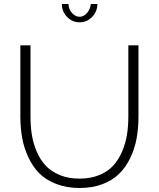

<svg xmlns="http://www.w3.org/2000/svg" viewBox="-20 -937 796 962"><path d="M435.1 -917H467.8Q467.8 -878.9 441.4 -852.1Q415 -825.2 378.9 -825.2Q342.3 -825.2 316.2 -852.1Q290 -878.9 290 -917H323.2Q323.2 -892.1 340.3 -872.6Q357.4 -853 378.9 -853Q399.4 -853 415.8 -871.6Q432.1 -890.1 435.1 -917ZM378.9 4.9Q313.5 4.9 261.5 -15.4Q209.5 -35.6 176.5 -69.1Q143.6 -102.5 121.8 -149.4Q100.1 -196.3 91.1 -246.3Q82 -296.4 82 -353V-710H132.8V-353Q132.8 -303.2 139.9 -260Q147 -216.8 164.8 -175.8Q182.6 -134.8 210 -106Q237.3 -77.1 280.3 -59.6Q323.2 -42 377.9 -42Q433.6 -42 477.1 -59.8Q520.5 -77.6 547.4 -107.2Q574.2 -136.7 591.8 -178Q609.4 -219.2 616.2 -262Q623 -304.7 623 -353V-710H673.8V-353Q673.8 -293.9 664.3 -242.7Q654.8 -191.4 632.6 -145.3Q610.4 -99.1 576.9 -66.2Q543.5 -33.2 492.9 -14.2Q442.4 4.9 378.9 4.9Z"/></svg>

Font: Rawline Light
Style: Regular
Weight: 300
Designer: Matt McInerney, Pablo Impallari, Rodrigo Fuenzalida
Foundry: Matt McInerney, Pablo Impallari, Rodrigo Fuenzalida
Version: Version 4.020;PS 004.020;hotconv 1.0.88;makeotf.lib2.5.64775